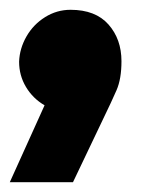

<svg xmlns="http://www.w3.org/2000/svg" viewBox="-33 -215 319 392"><path d="M-13 157 58 0Q34 -14 20 -37.5Q6 -61 6 -89Q7 -116 21 -140.5Q35 -165 59 -180Q83 -195 111 -195Q162 -195 188.5 -165Q215 -135 215 -90Q215 -54 205 -31Q195 -8 178 27L116 157Z"/></svg>

Font: MuseoModerno Black
Style: Italic
Weight: 900
Italic angle: -9°
Designer: Pablo Cosgaya, Héctor Gatti, Marcela Romero, and the Authors of The MuseoModerno Project.
Foundry: Omnibus-Type Team
Version: Version 1.003